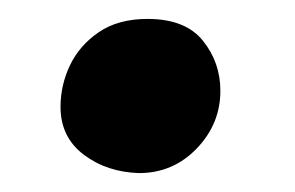

<svg xmlns="http://www.w3.org/2000/svg" viewBox="-20 -163 312 203"><path d="M127 20Q93 19 68.5 0.5Q44 -18 44 -50Q44 -73 54 -94Q64 -115 84.5 -129Q105 -143 136 -143Q176 -143 194.5 -120Q213 -97 213 -67Q213 -32 188 -6Q163 20 127 20Z"/></svg>

Font: Playpen Sans SemiBold
Style: Regular
Weight: 600
Designer: Laura Meseguer, Veronika Burian, José Scaglione
Foundry: TypeTogether
Version: Version 1.001